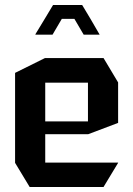

<svg xmlns="http://www.w3.org/2000/svg" viewBox="-20 -744 531 764"><path d="M98 0 40 -96V-454L159 -513H392L450 -416V-255L331 -210H160V-97H450V-96L392 0ZM160 -415V-261H330V-415ZM158 -669 191 -724H307L340 -669L376 -607V-606H313L276 -669H226L189 -606H121V-608Z"/></svg>

Font: Foldit Thin Medium
Style: Regular
Weight: 500
Version: Version 1.003